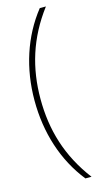

<svg xmlns="http://www.w3.org/2000/svg" viewBox="-163 -935 663 1211"><g transform="rotate(-15 169.0 -330.0)"><path d="M51 -331C51 -121 112 73 234 226H274C143 53 90 -129 90 -331C90 -531 144 -714 274 -886H234C113 -733 51 -540 51 -331Z"/></g></svg>

Font: Noto Sans Kannada UI Condensed ExtraLight
Style: Regular
Weight: 200
Width: 3
Designer: Jelle Bosma - Monotype Design Team
Foundry: Monotype Imaging Inc.
Version: Version 2.005